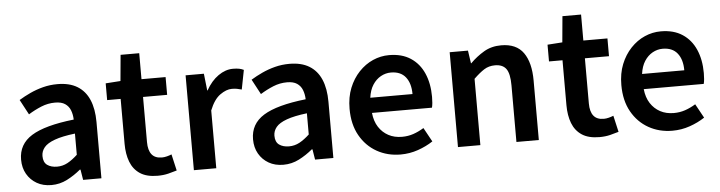

<svg xmlns="http://www.w3.org/2000/svg" viewBox="-45 -906 4194 1119"><g transform="rotate(-5 2051.5 -346.5)"><path d="M217 14Q168 14 131.5 -7Q95 -28 74 -64.5Q53 -101 53 -149Q53 -239 131 -287.5Q209 -336 379 -355Q378 -385 368.5 -409.5Q359 -434 337.5 -448.5Q316 -463 279 -463Q237 -463 198 -447Q159 -431 122 -408L75 -496Q106 -515 141.5 -531.5Q177 -548 217.5 -558.5Q258 -569 302 -569Q372 -569 418 -541Q464 -513 487 -459.5Q510 -406 510 -329V0H403L393 -61H389Q352 -30 309 -8Q266 14 217 14ZM259 -90Q292 -90 320.5 -105.5Q349 -121 379 -149V-273Q304 -264 260 -248Q216 -232 197.5 -209.5Q179 -187 179 -159Q179 -122 201.5 -106Q224 -90 259 -90Z M838 14Q774 14 735.5 -11.5Q697 -37 679.5 -82.5Q662 -128 662 -188V-451H583V-549L670 -555L684 -707H793V-555H934V-451H793V-187Q793 -139 812.5 -114.5Q832 -90 872 -90Q886 -90 901.5 -94Q917 -98 929 -103L951 -7Q929 0 900.5 7Q872 14 838 14Z M1051 0V-555H1158L1169 -456H1171Q1201 -510 1243 -539.5Q1285 -569 1329 -569Q1351 -569 1365.5 -566Q1380 -563 1392 -557L1370 -444Q1355 -448 1342.5 -450.5Q1330 -453 1312 -453Q1280 -453 1243.5 -427Q1207 -401 1182 -338V0Z M1574 14Q1525 14 1488.5 -7Q1452 -28 1431 -64.5Q1410 -101 1410 -149Q1410 -239 1488 -287.5Q1566 -336 1736 -355Q1735 -385 1725.5 -409.5Q1716 -434 1694.5 -448.5Q1673 -463 1636 -463Q1594 -463 1555 -447Q1516 -431 1479 -408L1432 -496Q1463 -515 1498.5 -531.5Q1534 -548 1574.5 -558.5Q1615 -569 1659 -569Q1729 -569 1775 -541Q1821 -513 1844 -459.5Q1867 -406 1867 -329V0H1760L1750 -61H1746Q1709 -30 1666 -8Q1623 14 1574 14ZM1616 -90Q1649 -90 1677.5 -105.5Q1706 -121 1736 -149V-273Q1661 -264 1617 -248Q1573 -232 1554.5 -209.5Q1536 -187 1536 -159Q1536 -122 1558.5 -106Q1581 -90 1616 -90Z M2260 14Q2183 14 2121 -21Q2059 -56 2022.5 -121Q1986 -186 1986 -277Q1986 -345 2007.5 -398.5Q2029 -452 2065.5 -490.5Q2102 -529 2147.5 -549Q2193 -569 2242 -569Q2317 -569 2368 -535.5Q2419 -502 2445 -442.5Q2471 -383 2471 -305Q2471 -286 2469.5 -269.5Q2468 -253 2465 -242H2114Q2119 -193 2141 -159Q2163 -125 2197.5 -106.5Q2232 -88 2277 -88Q2312 -88 2343 -98.5Q2374 -109 2405 -128L2450 -46Q2411 -20 2362 -3Q2313 14 2260 14ZM2112 -331H2359Q2359 -394 2330 -430.5Q2301 -467 2244 -467Q2213 -467 2185 -451.5Q2157 -436 2137.5 -406Q2118 -376 2112 -331Z M2596 0V-555H2703L2714 -480H2716Q2753 -517 2797 -543Q2841 -569 2898 -569Q2987 -569 3028 -511Q3069 -453 3069 -348V0H2938V-331Q2938 -400 2917.5 -428Q2897 -456 2852 -456Q2816 -456 2788.5 -438.5Q2761 -421 2727 -388V0Z M3423 14Q3359 14 3320.5 -11.5Q3282 -37 3264.5 -82.5Q3247 -128 3247 -188V-451H3168V-549L3255 -555L3269 -707H3378V-555H3519V-451H3378V-187Q3378 -139 3397.5 -114.5Q3417 -90 3457 -90Q3471 -90 3486.5 -94Q3502 -98 3514 -103L3536 -7Q3514 0 3485.5 7Q3457 14 3423 14Z M3850 14Q3773 14 3711 -21Q3649 -56 3612.5 -121Q3576 -186 3576 -277Q3576 -345 3597.5 -398.5Q3619 -452 3655.5 -490.5Q3692 -529 3737.5 -549Q3783 -569 3832 -569Q3907 -569 3958 -535.5Q4009 -502 4035 -442.5Q4061 -383 4061 -305Q4061 -286 4059.5 -269.5Q4058 -253 4055 -242H3704Q3709 -193 3731 -159Q3753 -125 3787.5 -106.5Q3822 -88 3867 -88Q3902 -88 3933 -98.5Q3964 -109 3995 -128L4040 -46Q4001 -20 3952 -3Q3903 14 3850 14ZM3702 -331H3949Q3949 -394 3920 -430.5Q3891 -467 3834 -467Q3803 -467 3775 -451.5Q3747 -436 3727.5 -406Q3708 -376 3702 -331Z"/></g></svg>

Font: Noto Sans HK Thin SemiBold
Style: Regular
Weight: 600
Version: Version 2.004-H2;hotconv 1.0.118;makeotfexe 2.5.65603